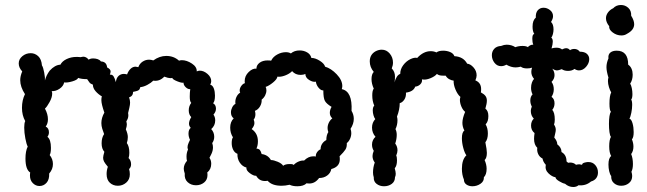

<svg xmlns="http://www.w3.org/2000/svg" viewBox="-20 -746 2592 769"><path d="M500 -48Q500 -27 485.5 -14.5Q471 -2 452 -2Q433 -2 420 -14Q407 -26 407 -49Q407 -64 412 -78Q401 -91 397 -98.5Q393 -106 393 -114Q393 -121 398 -138Q387 -150 387 -172Q387 -195 397 -209Q393 -219 389.5 -230.5Q386 -242 386 -253Q386 -274 398 -295Q386 -329 386 -345Q386 -355 388 -360Q374 -368 363 -380.5Q352 -393 352 -407Q343 -410 338.5 -415.5Q334 -421 329 -429Q306 -429 293 -434Q290 -426 269.5 -420Q249 -414 237 -416Q234 -401 218.5 -390.5Q203 -380 187 -381Q189 -378 189 -371Q189 -356 178.5 -337Q168 -318 160 -311Q172 -289 172 -268Q172 -251 163 -239Q176 -233 176 -216Q176 -206 170 -198Q184 -187 184 -154Q184 -133 179 -125Q192 -109 192 -89Q192 -68 177 -51Q178 -27 166.5 -14Q155 -1 138 -1Q123 -1 111.5 -12.5Q100 -24 100 -43Q100 -51 101 -55Q82 -67 82 -111Q82 -141 91 -159Q86 -168 81.5 -191.5Q77 -215 77 -235Q77 -253 81 -261Q68 -284 68 -314Q68 -345 80 -369Q61 -398 61 -425Q61 -441 69 -460Q55 -475 55 -492Q55 -509 69.5 -521Q84 -533 103 -533Q120 -533 133 -521Q146 -509 148 -484Q153 -477 157 -455.5Q161 -434 160 -424Q165 -444 179 -463Q200 -486 222 -487Q229 -501 247 -509.5Q265 -518 286 -518Q297 -518 302 -517Q310 -519 313 -519Q326 -519 335 -507Q342 -512 353 -512Q363 -512 371.5 -509Q380 -506 384 -500Q407 -499 409 -476Q423 -469 423 -460Q423 -455 420 -447Q430 -448 435 -440Q440 -432 444 -417Q446 -434 455 -442Q464 -450 476 -450Q481 -450 489 -448Q494 -462 503 -470.5Q512 -479 523 -479Q526 -479 534 -477Q539 -491 551 -499Q563 -507 577 -507Q585 -507 594 -504Q619 -522 646 -522Q676 -522 697 -503Q703 -505 708 -505Q728 -505 748.5 -491.5Q769 -478 768 -460Q774 -463 780 -463Q796 -463 811 -450Q826 -437 826 -421Q826 -414 822 -407Q832 -404 836.5 -391.5Q841 -379 841 -363Q841 -352 839 -343.5Q837 -335 833 -333Q845 -326 845 -311Q845 -298 835 -287Q842 -277 842 -264Q842 -243 826 -229Q838 -216 838 -198Q838 -184 830 -173Q833 -164 833 -156Q833 -143 827 -130Q821 -117 819 -114Q826 -104 826 -90Q826 -68 810 -55Q811 -52 811 -45Q811 -26 797.5 -15Q784 -4 765 -4Q745 -4 731.5 -16.5Q718 -29 720 -51Q716 -63 716 -70Q716 -87 729 -102Q727 -107 727 -119Q727 -134 733 -147Q731 -153 731 -156Q731 -164 735.5 -174Q740 -184 741 -186Q735 -198 735 -211Q735 -227 744 -234Q737 -241 737 -251Q737 -262 746 -277Q736 -287 736 -304Q736 -321 746 -334Q740 -339 740 -359Q740 -375 742 -389Q733 -388 724 -396.5Q715 -405 715 -415Q708 -413 689.5 -420.5Q671 -428 670 -434Q667 -433 662 -433Q654 -433 638 -439Q619 -419 594 -423Q585 -414 570 -406Q555 -398 542 -397Q540 -388 535.5 -385Q531 -382 524 -380.5Q517 -379 513 -378Q513 -361 497 -356Q501 -345 501 -335Q501 -327 498 -314Q495 -301 493 -293Q494 -290 494 -283Q494 -272 486 -260Q488 -252 488 -247Q488 -240 484 -228Q492 -210 492 -197Q492 -185 488 -173Q498 -160 498 -134Q498 -122 495 -113Q505 -103 505 -88Q505 -76 497 -69Q500 -59 500 -48Z M1171 0Q1152 0 1140 -6Q1122 -2 1108 -2Q1069 -2 1052 -22Q1048 -21 1041 -21Q1018 -21 1006 -42Q996 -41 980.5 -52.5Q965 -64 967 -75Q951 -79 940.5 -94.5Q930 -110 931 -130Q920 -134 914 -146Q908 -158 908 -173Q908 -189 913 -196Q902 -213 902 -235Q902 -258 916 -272Q905 -280 905 -296Q905 -306 910 -316Q915 -326 923 -330Q921 -344 926.5 -356.5Q932 -369 942 -375Q940 -378 940 -384Q940 -393 946.5 -402Q953 -411 961 -413Q960 -416 960 -421Q960 -442 976 -457.5Q992 -473 1007 -471Q1007 -485 1019.5 -494.5Q1032 -504 1052 -504Q1061 -504 1066 -503Q1073 -518 1090 -527.5Q1107 -537 1125 -537Q1137 -537 1145 -532Q1159 -544 1180 -544Q1197 -544 1210.5 -536Q1224 -528 1227 -514Q1243 -514 1261 -502.5Q1279 -491 1282 -479Q1306 -472 1328.5 -448.5Q1351 -425 1351 -401Q1351 -397 1349 -389Q1392 -380 1388 -302Q1397 -287 1397 -270Q1397 -250 1384 -230Q1387 -221 1387 -213Q1387 -201 1382 -190Q1377 -179 1369 -173Q1370 -157 1363.5 -147Q1357 -137 1340 -120Q1341 -116 1341 -108Q1341 -78 1307 -69Q1304 -53 1290.5 -43Q1277 -33 1258 -33Q1242 -11 1219 -11Q1212 -11 1208 -12Q1196 0 1171 0ZM1141 -89Q1155 -89 1156 -85Q1164 -94 1176 -99Q1188 -104 1198 -103Q1215 -120 1235 -120Q1242 -120 1245 -119Q1244 -128 1250 -136.5Q1256 -145 1264 -148Q1264 -161 1270.5 -170.5Q1277 -180 1287 -185Q1287 -205 1295 -217Q1292 -225 1292 -233Q1292 -244 1297 -254.5Q1302 -265 1311 -272Q1301 -281 1301 -294Q1301 -306 1308 -318Q1288 -330 1281.5 -341.5Q1275 -353 1275 -384Q1266 -383 1256.5 -394Q1247 -405 1245 -419Q1234 -416 1218.5 -425.5Q1203 -435 1203 -450Q1195 -446 1184 -446Q1163 -446 1150 -461Q1139 -450 1121.5 -443.5Q1104 -437 1091 -439Q1090 -429 1073.5 -415.5Q1057 -402 1044 -398Q1047 -392 1047 -384Q1047 -374 1042 -364Q1037 -354 1028 -347Q1029 -333 1021.5 -320Q1014 -307 1001 -302Q1003 -294 1003 -289Q1003 -275 996 -267Q999 -260 999 -253Q999 -242 988 -229Q1013 -212 1013 -180Q1013 -163 1007 -151Q1017 -150 1021 -145Q1025 -140 1028 -129Q1053 -126 1065 -105Q1076 -105 1092.5 -98Q1109 -91 1114 -82Q1122 -89 1141 -89Z M1643 -399Q1636 -379 1606 -375Q1607 -358 1599 -346.5Q1591 -335 1581 -333Q1581 -307 1570 -279Q1572 -271 1572 -265Q1572 -245 1564 -229Q1569 -219 1569 -206Q1569 -189 1563 -171Q1572 -159 1572 -144Q1572 -135 1567 -123Q1570 -117 1570 -104Q1570 -82 1561 -72Q1565 -58 1565 -50Q1565 -42 1562 -36Q1562 -19 1549 -9.5Q1536 0 1518 0Q1501 0 1488.5 -9.5Q1476 -19 1477 -36Q1474 -45 1474 -55Q1474 -76 1481 -95Q1472 -107 1472 -121Q1472 -130 1477 -142Q1470 -153 1470 -167Q1470 -177 1474 -185Q1478 -193 1484 -198Q1470 -214 1470 -235Q1470 -255 1483 -269Q1479 -274 1476 -284Q1473 -294 1473 -304Q1473 -317 1479 -323Q1471 -341 1471 -364Q1471 -384 1477 -391Q1468 -411 1468 -429Q1468 -449 1477 -458Q1461 -477 1461 -500Q1461 -528 1485 -541Q1497 -547 1509 -547Q1528 -547 1541 -531.5Q1554 -516 1554 -495Q1554 -484 1549 -472Q1562 -459 1562 -439Q1562 -425 1560 -416Q1568 -445 1583 -450Q1583 -469 1595 -485Q1607 -501 1623.5 -509Q1640 -517 1651 -514Q1676 -541 1705 -541Q1718 -541 1728 -536Q1737 -543 1755 -543Q1770 -543 1783 -537.5Q1796 -532 1800 -521Q1836 -519 1851 -491Q1864 -490 1876.5 -476Q1889 -462 1889 -444Q1889 -436 1884 -424Q1907 -415 1907 -389Q1907 -380 1906 -376Q1919 -369 1924.5 -361.5Q1930 -354 1930 -343Q1930 -331 1924 -311Q1936 -302 1936 -281Q1936 -259 1925 -248Q1934 -233 1934 -211Q1934 -189 1924 -176Q1930 -146 1930 -134Q1930 -113 1921 -105Q1929 -87 1929 -70Q1929 -47 1918 -36Q1919 -20 1904.5 -10Q1890 0 1872 0Q1858 0 1848 -7Q1838 -14 1838 -27Q1830 -46 1830 -70Q1830 -107 1848 -124Q1841 -133 1835.5 -153.5Q1830 -174 1830 -192Q1830 -217 1840 -223Q1832 -238 1832 -254Q1832 -272 1843 -298Q1834 -305 1828 -319Q1822 -333 1822 -346Q1822 -350 1824 -358Q1813 -367 1804.5 -387Q1796 -407 1797 -423Q1788 -424 1779 -429Q1770 -434 1765 -443H1754Q1737 -443 1730 -450Q1722 -440 1703.5 -432.5Q1685 -425 1671 -428H1670Q1672 -417 1663.5 -408.5Q1655 -400 1643 -399Z M2327 -96Q2331 -97 2337 -97Q2354 -97 2364.5 -84.5Q2375 -72 2375 -55Q2375 -42 2368 -32.5Q2361 -23 2347 -19Q2326 -1 2297 -4Q2289 3 2276 3Q2258 3 2243 -10Q2233 -12 2219 -20.5Q2205 -29 2205 -36Q2191 -38 2176.5 -52Q2162 -66 2166 -86Q2155 -98 2153 -111Q2141 -117 2135.5 -129Q2130 -141 2132 -154Q2119 -166 2119 -190Q2119 -199 2121 -213Q2107 -224 2107 -243Q2107 -260 2118 -271Q2106 -283 2106 -302Q2106 -309 2110 -319Q2104 -331 2104 -343Q2104 -359 2113 -368Q2107 -380 2107 -394Q2107 -406 2110.5 -415.5Q2114 -425 2119 -430Q2108 -443 2108 -458Q2108 -466 2111 -475Q2102 -472 2091 -472Q2074 -472 2066 -479Q2054 -476 2045 -476Q2027 -476 2008 -487Q1998 -481 1987 -481Q1971 -481 1960.5 -494.5Q1950 -508 1950 -525Q1950 -540 1959.5 -550.5Q1969 -561 1987 -562Q1999 -567 2009 -567Q2029 -567 2044 -557Q2057 -562 2073 -562Q2087 -562 2095 -557Q2096 -561 2103.5 -564.5Q2111 -568 2116 -567Q2112 -576 2112 -591Q2112 -609 2120 -610Q2113 -620 2113 -639Q2113 -665 2126 -675Q2125 -695 2134 -705Q2143 -715 2157 -715Q2171 -715 2183 -705.5Q2195 -696 2195 -681Q2195 -671 2187 -658Q2197 -649 2197 -628Q2197 -619 2194.5 -609.5Q2192 -600 2188 -595Q2194 -591 2194 -579Q2194 -569 2189 -552Q2198 -555 2208 -555Q2223 -555 2231 -548Q2241 -553 2247 -553Q2257 -553 2263 -545Q2270 -550 2280 -550Q2294 -550 2302 -539Q2321 -539 2330.5 -530.5Q2340 -522 2340 -509Q2340 -493 2327.5 -478.5Q2315 -464 2299 -464Q2290 -464 2281 -470Q2271 -462 2255 -462Q2240 -462 2230 -469Q2217 -464 2211 -464Q2203 -464 2192 -471Q2201 -459 2201 -445Q2201 -430 2189 -418Q2198 -406 2198 -388Q2198 -372 2189 -358Q2201 -350 2201 -332Q2201 -317 2192 -306Q2202 -295 2202 -267Q2202 -255 2199 -247Q2206 -237 2206 -226Q2206 -220 2203.5 -210.5Q2201 -201 2200 -195Q2212 -181 2212 -168Q2229 -155 2229 -137Q2249 -126 2249 -100Q2251 -97 2253 -96Q2255 -95 2256 -94L2263 -95Q2278 -95 2287 -86Q2295 -88 2300 -88Q2303 -88 2311 -86Q2312 -91 2316.5 -93Q2321 -95 2327 -96Z M2407 -673Q2407 -657 2420 -641Q2418 -628 2434 -616Q2450 -604 2469 -604Q2482 -604 2492 -611Q2520 -626 2520 -649Q2520 -664 2508 -683Q2509 -703 2496.5 -714.5Q2484 -726 2467 -726Q2448 -726 2436 -713Q2423 -707 2415 -696Q2407 -685 2407 -673ZM2518 -217Q2518 -195 2511 -188Q2517 -173 2517 -159Q2517 -141 2508 -129Q2515 -112 2515 -89Q2515 -70 2509 -58Q2512 -49 2512 -41Q2512 -23 2499 -12.5Q2486 -2 2468 -2Q2451 -2 2439 -12.5Q2427 -23 2428 -41Q2423 -47 2420 -60Q2417 -73 2417 -87Q2417 -113 2428 -121Q2420 -134 2420 -160Q2420 -186 2427 -198Q2423 -202 2421 -217Q2419 -232 2419 -250Q2419 -267 2421 -280.5Q2423 -294 2427 -298Q2421 -304 2421 -331Q2421 -362 2428 -376Q2423 -384 2419 -397Q2415 -410 2415 -421Q2415 -431 2417 -435Q2409 -461 2409 -477Q2409 -494 2417 -512Q2415 -527 2424 -535Q2433 -543 2450 -543Q2496 -543 2496 -487Q2505 -481 2509.5 -470.5Q2514 -460 2514 -447Q2514 -426 2504 -411Q2508 -405 2510.5 -393Q2513 -381 2513 -369Q2513 -353 2508 -347Q2512 -342 2512 -326Q2512 -311 2508.5 -294Q2505 -277 2501 -271Q2509 -268 2513.5 -252Q2518 -236 2518 -217Z"/></svg>

Font: Pangolin
Style: Regular
Weight: 400
Designer: Kevin Burke
Foundry: Google, Inc.
Version: Version 1.101